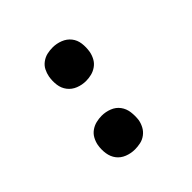

<svg xmlns="http://www.w3.org/2000/svg" viewBox="-145 -655 789 789"><g transform="rotate(-45 250.0 -260.0)"><path d="M265 -333Q242 -333 220.5 -341.5Q199 -350 185.5 -367.5Q172 -385 169 -408Q166 -431 170 -454Q173 -470 180.5 -485Q188 -500 202.5 -510.5Q217 -521 233 -524.5Q249 -528 265 -528Q288 -528 309.5 -519.5Q331 -511 344.5 -494Q358 -477 361 -454Q364 -431 360 -407Q357 -391 349 -376Q341 -361 327 -351Q313 -341 297 -337Q281 -333 265 -333ZM208 8Q185 8 163.5 -0.5Q142 -9 129 -26Q116 -43 112.5 -66Q109 -89 113 -113Q116 -129 124 -144Q132 -159 146 -169Q160 -179 176.5 -183Q193 -187 209 -187Q232 -187 253.5 -178.5Q275 -170 288 -152.5Q301 -135 304 -112Q307 -89 304 -66Q301 -50 293 -35Q285 -20 271 -9.5Q257 1 240.5 4.5Q224 8 208 8Z"/></g></svg>

Font: Iosevka SS18
Style: Bold Italic
Weight: 700
Italic angle: -9°
Monospace: yes
Designer: Belleve Invis
Foundry: Belleve Invis
Version: Version 25.1.1; ttfautohint (v1.8.4)